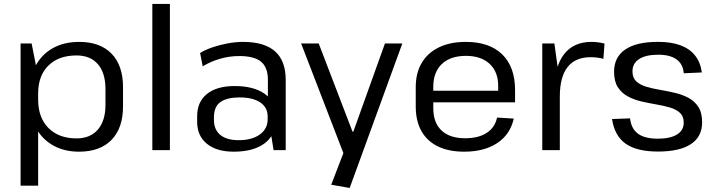

<svg xmlns="http://www.w3.org/2000/svg" viewBox="-20 -760 3618 972"><path d="M379.9 7.9Q305.6 7.9 249.5 -23.5Q193.4 -54.8 162.5 -112Q131.6 -169.1 131.5 -246V-298.4Q131.6 -375.3 162.7 -431.2Q193.7 -487 249.7 -517.5Q305.7 -547.9 381.1 -547.9Q487.1 -547.9 545 -488.1Q602.8 -428.3 602.8 -318.6V-221.4Q602.8 -111.7 544.7 -51.9Q486.5 7.9 379.9 7.9ZM84.2 -540H140.1L173.1 -372.3V180H84.2ZM367.7 -59.4Q437.2 -59.4 475.6 -104.1Q513.9 -148.8 513.9 -228.6V-309.2Q513.9 -390.7 475.6 -435Q437.2 -479.3 367.7 -479.3Q276.9 -479.3 225 -428.1Q173.1 -377 173.1 -286.6V-255.7Q173.1 -164.4 225.3 -111.9Q277.6 -59.4 367.7 -59.4Z M840.1 -740V0H751.2V-740Z M1336.2 -179.2V-355.9Q1336.2 -419 1301.6 -447.6Q1266.9 -476.3 1190.8 -476.3Q1142.2 -476.3 1095.1 -462.8Q1047.9 -449.4 1006.3 -424.3L993 -491.7Q1019.9 -508.4 1056.7 -520.8Q1093.5 -533.2 1133.7 -540.6Q1173.9 -547.9 1210.6 -547.9Q1318.7 -547.9 1372.5 -500Q1426.4 -452.1 1426.4 -355.9V0H1365ZM1163.2 7.9Q1076.7 7.9 1027.4 -32.1Q978.1 -72.2 978.1 -143.2V-172.3Q978.1 -244.3 1027.8 -284.4Q1077.5 -324.4 1167.9 -324.4Q1263.1 -324.4 1318.5 -286.1Q1374 -247.9 1374 -176.8V-145.9Q1374 -73.8 1317.7 -33Q1261.4 7.9 1163.2 7.9ZM1187.7 -50.3Q1255.4 -50.3 1295.2 -79.1Q1335 -107.9 1335 -155.7V-170.2Q1335 -216.1 1297.5 -241.5Q1259.9 -266.8 1192.2 -266.8Q1130.2 -266.8 1096.7 -243.9Q1063.1 -221 1063.1 -165.8V-153Q1063.1 -102.9 1095.8 -76.6Q1128.4 -50.3 1187.7 -50.3Z M1656.8 175.1 1732.5 -21.5 1723.9 29.3 1504.4 -540H1593.4L1764.7 -93.3H1768.7L1928.8 -540H2016.8L1750.2 191.6Z M2330 7.9Q2251.9 7.9 2197.1 -18.7Q2142.3 -45.2 2113.5 -96.4Q2084.7 -147.6 2084.7 -220.5V-319.5Q2084.7 -390.7 2115.2 -441.9Q2145.6 -493.1 2202.4 -520.5Q2259.1 -547.9 2337.9 -547.9Q2458.1 -547.9 2522.8 -484.4Q2587.5 -420.8 2587.5 -304.5V-242.1H2156.5V-300.6H2516.2L2502.1 -277.6V-324.4Q2502.1 -396.4 2458.7 -436.8Q2415.3 -477.2 2339.1 -477.2Q2260.1 -477.2 2216.8 -435.9Q2173.5 -394.7 2173.5 -320.1V-211.9Q2173.5 -138.4 2215.5 -99.2Q2257.5 -60.1 2334.1 -60.1Q2402.3 -60.1 2444.1 -87.4Q2485.9 -114.7 2496.3 -164.8L2581 -159.7Q2563.1 -79.3 2497.3 -35.7Q2431.6 7.9 2330 7.9Z M2725.2 -540H2786.5L2814.1 -341.6V0H2725.2ZM2786.1 -297Q2786.1 -420.5 2834.5 -484.2Q2882.8 -547.9 2974.3 -547.9Q2990.4 -547.9 3007.2 -545.8Q3023.9 -543.8 3040.2 -539.6L3034.8 -462.2Q3004.8 -470.4 2969.6 -470.4Q2892.9 -470.4 2853.5 -420.6Q2814.1 -370.8 2814.1 -270.7Z M3311.2 7.2Q3203.4 7.2 3147.1 -32.7Q3090.9 -72.7 3078.5 -157.4L3169.7 -160.7Q3175.6 -108.2 3210 -83Q3244.3 -57.9 3310.3 -57.9Q3372.9 -57.9 3407.1 -79Q3441.4 -100.1 3441.4 -139Q3441.4 -171.4 3422.1 -188.9Q3402.9 -206.5 3371.5 -215.7Q3340.2 -225 3302.6 -231.3Q3265.1 -237.7 3227.6 -246.3Q3190 -255 3158.6 -271.8Q3127.3 -288.6 3108 -318.1Q3088.8 -347.5 3088.8 -396.7Q3088.8 -470.9 3145.4 -509.5Q3201.9 -548.1 3311.5 -548.1Q3377.9 -548.1 3424.6 -530.8Q3471.4 -513.5 3498.8 -478.9Q3526.2 -444.4 3533 -393.2L3441.5 -389Q3437.9 -435.3 3405.2 -459.1Q3372.5 -483 3312.7 -483Q3249.5 -483 3215.7 -461.1Q3181.9 -439.2 3181.9 -398.5Q3181.9 -366.1 3201.1 -348.2Q3220.4 -330.3 3251.8 -320.9Q3283.1 -311.6 3320.7 -305.3Q3358.2 -298.9 3395.7 -290.2Q3433.3 -281.5 3464.6 -265Q3496 -248.6 3515.2 -219.1Q3534.5 -189.6 3534.5 -140.5Q3534.5 -68.1 3477.7 -30.4Q3420.9 7.2 3311.2 7.2Z"/></svg>

Font: Pathway Extreme 8pt Thin
Style: Regular
Weight: 100
Version: Version 1.001;gftools[0.9.26]